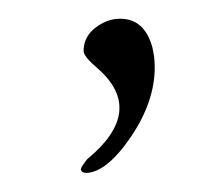

<svg xmlns="http://www.w3.org/2000/svg" viewBox="-20 -115 236 203"><path d="M106.9 -95.2C100.7 -95.2 94.7 -93.8 88.9 -90.8C75.2 -83.7 68.4 -73.7 68.4 -61C68.4 -57.1 73.6 -50.8 84 -42C117.2 -12.4 113.3 19.4 72.3 53.2C68 58.4 65.8 62 65.4 64C65.8 66.2 67.5 67.5 70.8 67.9C85.4 67.5 101.2 54.9 118.2 30C135.1 5.1 143.6 -19.5 143.6 -43.9C143.6 -51.4 142.7 -58.4 141.1 -64.9C135.6 -85.1 124.2 -95.2 106.9 -95.2Z"/></svg>

Font: Kristi
Style: Medium
Weight: 400
Italic angle: -15°
Version: Version 1.003